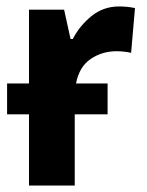

<svg xmlns="http://www.w3.org/2000/svg" viewBox="-20 -576 455 596"><path d="M314 -317V-221H212V0H70V-221H2V-317H70V-546H179L199 -455H206Q227 -496 264 -526Q301 -556 350 -556Q375 -556 399 -551L387 -412Q379 -414 366.5 -415.5Q354 -417 342 -417Q297 -417 261.5 -393Q226 -369 216 -317Z"/></svg>

Font: Noto Sans SemiCondensed
Style: Bold
Weight: 700
Width: 4
Designer: Monotype Design Team
Foundry: Monotype Imaging Inc.
Version: Version 2.013; ttfautohint (v1.8.4.7-5d5b)